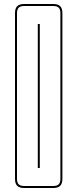

<svg xmlns="http://www.w3.org/2000/svg" viewBox="-20 -840 387 960"><path d="M246 -820Q270 -820 281 -809Q292 -798 292 -774V54Q292 78 281 89Q270 100 246 100H101Q77 100 66 89Q55 78 55 54V-774Q55 -798 66 -809Q77 -820 101 -820ZM282 -774Q282 -793 273.5 -801.5Q265 -810 246 -810H101Q82 -810 73.5 -801.5Q65 -793 65 -774V54Q65 73 73.5 81.5Q82 90 101 90H246Q265 90 273.5 81.5Q282 73 282 54ZM169 -720H179V0H169Z"/></svg>

Font: Bungee Outline
Style: Regular
Weight: 400
Designer: David Jonathan Ross
Foundry: David Jonathan Ross
Version: Version 1.001;PS 1.0;hotconv 1.0.72;makeotf.lib2.5.5900